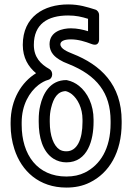

<svg xmlns="http://www.w3.org/2000/svg" viewBox="-20 -813 605 868"><path d="M78 -249V-259C78 -339 113 -397 154 -429C169 -440 183 -448 198 -452C221 -458 221 -491 203 -501C164 -523 133 -554 133 -610C133 -704 195 -743 288 -743C324 -743 349 -737 378 -728V-672C355 -679 329 -685 300 -685C264 -685 204 -672 204 -613C204 -574 231 -554 249 -543C260 -536 273 -530 289 -524C354 -498 402 -465 433 -423C464 -382 480 -330 480 -266V-256C480 -139 432 -67 364 -33C340 -21 312 -15 280 -15C150 -15 78 -112 78 -249ZM28 -259V-249C28 -210 34 -173 45 -139C77 -39 157 35 280 35C319 35 354 28 386 12C474 -31 530 -125 530 -256V-266C530 -431 435 -520 308 -570C286 -579 253 -592 253 -613C253 -624 265 -635 300 -635C334 -635 365 -625 394 -614C431 -600 428 -637 428 -637V-746C428 -756 421 -767 410 -770C374 -781 339 -793 288 -793C179 -793 83 -738 83 -610C83 -552 108 -511 143 -482C78 -442 28 -364 28 -259ZM155 -262C155 -193 172 -128 221 -96C238 -85 259 -79 280 -79C377 -79 403 -181 403 -262V-272C403 -339 376 -394 337 -425C322 -437 304 -446 285 -450C283 -450 281 -451 280 -451C206 -451 174 -389 162 -336C157 -316 155 -294 155 -272ZM205 -262V-272C205 -291 207 -309 211 -325C222 -371 241 -400 277 -401C286 -399 296 -394 305 -387C331 -366 353 -325 353 -272V-262C353 -181 328 -129 280 -129C267 -129 257 -132 249 -137C223 -154 205 -198 205 -262Z"/></svg>

Font: Asimov
Style: NarOu
Weight: 500
Designer: Google
Version: Version 2.000980; 2014